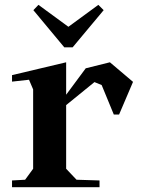

<svg xmlns="http://www.w3.org/2000/svg" viewBox="-20 -775 591 795"><path d="M29.8 -27.8 84 -30.8 117.2 -76.2V-404.8L100.1 -444.8L29.8 -437V-463.9L253.9 -517.1V-382.8L335 -492.2L435.1 -517.1L530.8 -436L473.1 -300.8H451.2L400.9 -422.9L371.1 -435.1L253.9 -339.8V-76.2L296.9 -30.8L392.1 -27.8V0H29.8ZM118.2 -732.9 246.1 -579.1H280.8L409.2 -732.9L387.2 -754.9L263.2 -664.1L139.2 -754.9Z"/></svg>

Font: Ortica Angular Bold
Style: Regular
Weight: 700
Designer: Benedetta Bovani
Foundry: Collletttivo
Version: Version 2.000;Glyphs 3.1.2 (3151)